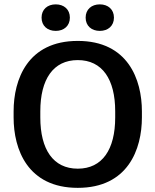

<svg xmlns="http://www.w3.org/2000/svg" viewBox="-20 -857 723 893"><path d="M239.2 -836.7C200.8 -836.7 173.3 -813.3 173.3 -775C173.3 -736.7 200.8 -713.3 239.2 -713.3C277.5 -713.3 305 -736.7 305 -775C305 -813.3 277.5 -836.7 239.2 -836.7ZM444.2 -836.7C405.8 -836.7 378.3 -813.3 378.3 -775C378.3 -736.7 405.8 -713.3 444.2 -713.3C482.5 -713.3 510 -736.7 510 -775C510 -813.3 482.5 -836.7 444.2 -836.7ZM43.3 -310.8C43.3 -162.5 108.3 16.7 341.7 16.7C575 16.7 640 -162.5 640 -310.8V-339.2C640 -487.5 575 -666.7 341.7 -666.7C108.3 -666.7 43.3 -487.5 43.3 -339.2ZM341.7 -72.5C227.5 -72.5 167.5 -161.7 167.5 -310.8V-339.2C167.5 -488.3 227.5 -577.5 341.7 -577.5C455.8 -577.5 515.8 -488.3 515.8 -339.2V-310.8C515.8 -161.7 455.8 -72.5 341.7 -72.5Z"/></svg>

Font: Boon SemiBold
Style: Regular
Weight: 600
Designer: Sungsit Sawaiwan
Foundry: FontUni
Version: Version 2.0